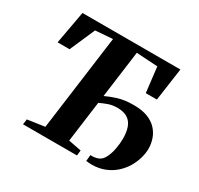

<svg xmlns="http://www.w3.org/2000/svg" viewBox="-156 -935 1172 1131"><g transform="rotate(30 430.0 -370.0)"><path d="M123.5 0 128.5 -36 245 -53 331.5 -700 214.5 -691 140 -520H58.5L99 -743H765L733.5 -520.5H658L638 -691L493.5 -700L451 -381.5Q481 -396 525.5 -410.2Q570 -424.5 633.5 -424.5Q688.5 -424.5 727 -409.8Q765.5 -395 789.5 -369.2Q813.5 -343.5 824.8 -311Q836 -278.5 836 -243.5Q836 -215.5 826.8 -182Q817.5 -148.5 798.8 -116Q780 -83.5 750.8 -56.5Q721.5 -29.5 681.5 -13Q641.5 3.5 590 3.5Q581 3.5 572.5 2.5Q564 1.5 554 0.5L558 -41.5Q567.5 -40 583.8 -42Q600 -44 610 -48.5Q633 -57 647.5 -85.2Q662 -113.5 669 -150.5Q676 -187.5 676 -220.5Q676 -266.5 664.2 -298Q652.5 -329.5 626.2 -346Q600 -362.5 556.5 -362.5Q523.5 -362.5 495 -352.2Q466.5 -342 444 -330.5L407 -53L494.5 -36L490.5 0Z"/></g></svg>

Font: Merriweather 72pt ExtraBold
Style: Italic
Weight: 800
Italic angle: -7.8°
Version: Version 2.101